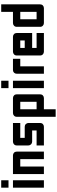

<svg xmlns="http://www.w3.org/2000/svg" viewBox="1072 -1802 920 3103"><g transform="rotate(-90 1531.5 -250.0)"><path d="M50 -690H170V-572H50ZM50 -500H170V0H50Z M572 -500Q598 -500 615.5 -483Q633 -466 633 -440V0H512V-382H392V0H270V-500Z M1035 -310Q1061 -310 1078.5 -292Q1096 -274 1096 -250V-60Q1096 -34 1078.5 -17Q1061 0 1035 0H733V-118H975V-190H794Q769 -190 751 -208Q733 -226 733 -250V-440Q733 -466 751 -483Q769 -500 794 -500H1096V-382H855V-310H1035Z M1196 -440Q1196 -466 1214 -483Q1232 -500 1257 -500H1498Q1524 -500 1541.5 -483Q1559 -466 1559 -440V-60Q1559 -34 1541.5 -17Q1524 0 1498 0H1318V190H1196ZM1318 -118H1438V-382H1318Z M1659 -690H1779V-572H1659ZM1659 -500H1779V0H1659Z M2133 -500V-382H2012V0H1892V-440Q1892 -466 1909 -483Q1926 -500 1951 -500Z M2187 -440Q2187 -466 2205 -483Q2223 -500 2248 -500H2489Q2515 -500 2532.5 -483Q2550 -466 2550 -440V-190H2309V-118H2550V0H2248Q2223 0 2205 -17Q2187 -34 2187 -60ZM2309 -310H2430V-382H2309Z M2711 0Q2686 0 2668 -17Q2650 -34 2650 -60V-440Q2650 -466 2668 -483Q2686 -500 2711 -500H2892V-690H3013V-60Q3013 -34 2995.5 -17Q2978 0 2952 0ZM2772 -118H2892V-382H2772Z"/></g></svg>

Font: Tschichold
Style: Bold
Weight: 700
Designer: Peter Wiegel
Foundry: Peter Wiegel
Version: Version 1.000; ttfautohint (v1.3)